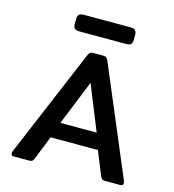

<svg xmlns="http://www.w3.org/2000/svg" viewBox="-125 -978 983 1083"><g transform="rotate(15 366.5 -437.0)"><path d="M194 -812V-838Q194 -857 202 -865.5Q210 -874 230 -874H503Q523 -874 531 -865.5Q539 -857 539 -838V-812Q539 -793 531 -785Q523 -777 503 -777H230Q210 -777 202 -785Q194 -793 194 -812ZM39 -15Q39 -21 42 -28L306 -654Q312 -669 319 -674.5Q326 -680 339 -680H394Q408 -680 414.5 -674.5Q421 -669 427 -654L691 -28Q694 -21 694 -15Q694 0 677 0H590Q577 0 571.5 -3.5Q566 -7 561 -18L504 -158H228L172 -18Q167 -7 161.5 -3.5Q156 0 143 0H56Q39 0 39 -15ZM472 -251 366 -513 260 -251Z"/></g></svg>

Font: Mitr
Style: Regular
Weight: 400
Designer: Thanarat Vachiruckul
Foundry: Cadson Demak
Version: Version 1.002